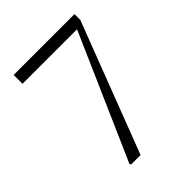

<svg xmlns="http://www.w3.org/2000/svg" viewBox="-206 -838 951 951"><g transform="rotate(-45 270.0 -362.5)"><path d="M155 0H219L481 -684V-725H55V-663H437L148 -6Z"/></g></svg>

Font: Noto Serif KR Light
Style: Regular
Weight: 300
Designer: Ryoko NISHIZUKA 西塚涼子 (kana & ideographs); Frank Grießhammer (Latin, Greek & Cyrillic); Wenlong ZHANG 张文龙 (bopomofo); San
Foundry: Adobe
Version: Version 2.001;hotconv 1.1.0;makeotfexe 2.6.0